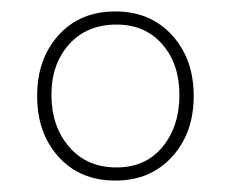

<svg xmlns="http://www.w3.org/2000/svg" viewBox="-20 -744 404 336"><path d="M182 -428Q120 -428 82.5 -469.5Q45 -511 45 -576Q45 -641 82.5 -682.5Q120 -724 182 -724Q243 -724 281 -682.5Q319 -641 319 -576Q319 -511 281 -469.5Q243 -428 182 -428ZM184 -451Q235 -451 264.5 -487Q294 -523 294 -578Q294 -632 264 -666.5Q234 -701 184 -701Q132 -701 101 -666.5Q70 -632 70 -578Q70 -523 101 -487Q132 -451 184 -451Z"/></svg>

Font: Noto Serif Ethiopic SemiCondensed Thin
Style: Regular
Weight: 100
Width: 4
Designer: Monotype Design Team
Foundry: Monotype Imaging Inc.
Version: Version 2.102; ttfautohint (v1.8.4.7-5d5b)